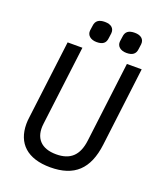

<svg xmlns="http://www.w3.org/2000/svg" viewBox="-152 -927 880 1038"><g transform="rotate(20 288.0 -408.0)"><path d="M460 -655 403 -194C392 -104 347 -65 267 -65C181 -65 136 -112 147 -197L204 -655H119L63 -204C61 -190 60 -177 60 -165C60 -53 129 12 261 12C399 12 471 -56 489 -201L545 -655ZM324 -781C327 -811 307 -828 271 -828C237 -828 218 -815 215 -785C215 -785 211 -757 211 -757C208 -729 231 -710 265 -710C301 -710 317 -724 320 -752ZM496 -781C499 -811 478 -828 443 -828C408 -828 390 -815 387 -785C387 -785 383 -757 383 -757C380 -729 402 -710 437 -710C472 -710 489 -724 492 -752Z"/></g></svg>

Font: Ropa Sans
Style: Italic
Weight: 400
Designer: Botio Nikoltchev
Foundry: Botjo Nikoltchev
Version: Version 1.002